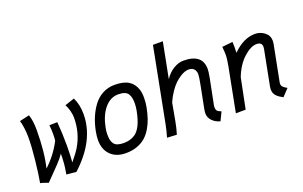

<svg xmlns="http://www.w3.org/2000/svg" viewBox="-83 -1043 2237 1419"><g transform="rotate(-20 1035.0 -334.0)"><path d="M59.6 -491.2 136.7 -508.8Q153.3 -460.9 153.3 -388.2Q152.8 -210.9 123.5 -94.2Q203.1 -167.5 254.4 -265.6Q257.3 -287.1 257.3 -315.9Q257.3 -353 253.4 -388.2L315.9 -389.2Q323.7 -300.3 323.7 -205.1Q323.7 -138.7 318.8 -71.8Q364.7 -127 384.3 -160.2Q443.8 -258.3 443.8 -379.4Q443.8 -405.3 435.5 -435.3Q427.2 -465.3 415.5 -486.3L490.7 -511.7Q519 -455.6 519 -379.9Q519 -174.3 323.2 4.4Q320.3 4.4 284.7 0.7Q249 -2.9 246.6 -2.9Q247.1 -7.3 249.8 -22.5Q252.4 -37.6 252.9 -42.5Q253.4 -47.4 255.4 -60.3Q257.3 -73.2 257.8 -81.5Q258.3 -89.8 259.3 -103.3Q260.3 -116.7 260.7 -130.9Q261.2 -145 261.2 -161.6Q241.2 -132.3 208.7 -97.4Q176.3 -62.5 104 10.3Q102.1 9.8 87.2 4.2Q72.3 -1.5 60.3 -5.1Q48.3 -8.8 42.5 -9.3Q54.2 -72.8 65.7 -179Q77.1 -285.2 77.1 -359.9Q77.1 -392.6 72 -431.9Q66.9 -471.2 59.6 -491.2Z M820.8 -105Q871.6 -145.5 894 -258.8Q894.5 -260.3 895 -263.2Q895.5 -266.1 896 -267.6Q901.9 -301.3 901.9 -323.2Q901.9 -349.1 898.4 -366.5Q895 -383.8 885.7 -398.9Q876.5 -414.1 857.2 -421.4Q837.9 -428.7 808.6 -428.7Q746.1 -428.7 700.7 -374.3Q655.3 -319.8 637.7 -229Q632.3 -201.2 632.3 -179.7Q632.3 -152.8 635.7 -135.5Q639.2 -118.2 649.2 -103.8Q659.2 -89.4 678.5 -82.8Q697.8 -76.2 728 -76.2Q782.2 -76.7 820.8 -105ZM716.3 -0.5H715.3Q640.6 -0.5 596.9 -43.7Q553.2 -86.9 553.2 -160.6Q553.2 -189.9 560.1 -226.6Q570.8 -282.7 590.6 -330.6Q610.4 -378.4 639.9 -418.2Q669.4 -458 712.4 -481Q755.4 -503.9 806.6 -503.9Q877 -503.9 916 -479.7Q955.1 -455.6 971.7 -405.8Q980.5 -379.4 980.5 -339.4Q980.5 -300.8 973.1 -265.1Q964.4 -220.7 952.1 -183.8Q939.9 -147 919.2 -112.1Q898.4 -77.1 871.3 -53.2Q844.2 -29.3 804.9 -14.9Q765.6 -0.5 717.3 -0.5Z M1403.8 -281.2Q1416.5 -346.7 1416.5 -364.7Q1416.5 -390.6 1402.3 -407Q1388.2 -423.3 1358.9 -423.3Q1346.2 -423.3 1330.3 -418.2Q1314.5 -413.1 1293 -399.7Q1271.5 -386.2 1250.2 -366.2Q1229 -346.2 1205.8 -312.5Q1182.6 -278.8 1163.6 -236.3L1138.2 -96.7Q1129.9 -49.8 1114.7 0L1038.6 -3.9Q1053.2 -51.8 1062.5 -99.6L1175.8 -684.6H1253.4L1199.2 -406.2Q1228.5 -450.2 1268.1 -474.1Q1307.6 -498 1346.2 -498Q1495.1 -498 1495.1 -378.4Q1495.1 -359.4 1486.8 -313.5Q1477.1 -263.7 1451.2 -134.3Q1444.8 -105.5 1444.8 -96.2Q1444.8 -87.9 1446.5 -81.5Q1448.2 -75.2 1450 -71.3Q1451.7 -67.4 1456.5 -63.7Q1461.4 -60.1 1464.1 -58.6Q1466.8 -57.1 1473.9 -54Q1481 -50.8 1483.9 -49.3L1451.7 17.1Q1416 8.3 1391.1 -16.8Q1366.2 -42 1366.2 -76.2Q1366.2 -92.3 1373.5 -127Z M1735.4 -418Q1820.3 -502.9 1910.2 -502.9Q1952.6 -502.9 1985.6 -477.3Q2018.6 -451.7 2018.6 -409.2Q2018.6 -398.4 2016.6 -388.7L1960.9 -103Q1960 -99.1 1960 -92.8Q1960 -88.9 1960.4 -85.2Q1960.9 -81.5 1962.6 -78.4Q1964.4 -75.2 1965.6 -72.8Q1966.8 -70.3 1970.2 -67.4Q1973.6 -64.5 1975.1 -62.7Q1976.6 -61 1981.2 -58.1Q1985.8 -55.2 1987.3 -54Q1988.8 -52.7 1994.4 -49.6Q2000 -46.4 2001.5 -45.4L1949.7 9.3Q1933.6 0.5 1923.8 -5.9Q1914.1 -12.2 1902.8 -22.9Q1891.6 -33.7 1886.2 -47.1Q1880.9 -60.5 1880.9 -77.6Q1880.9 -86.4 1883.3 -99.6L1936.5 -373.5Q1938.5 -381.8 1938.5 -391.6Q1938.5 -428.2 1896.5 -428.2Q1850.1 -428.2 1793.5 -376.5Q1736.8 -324.7 1703.6 -237.3L1655.8 0L1578.6 0.5L1645.5 -344.2Q1656.2 -399.9 1656.2 -434.1Q1656.2 -443.8 1655.5 -453.4Q1654.8 -462.9 1653.8 -474.9Q1652.8 -486.8 1652.3 -495.1L1735.4 -503.9Q1736.8 -490.7 1736.8 -462.9Q1736.8 -441.4 1735.4 -418Z"/></g></svg>

Font: Fantasque Sans Mono
Style: Italic
Weight: 400
Italic angle: -11°
Monospace: yes
Designer: Jany Belluz
Version: Version 1.8.0 ; ttfautohint (v1.8.2)